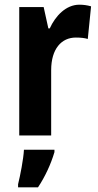

<svg xmlns="http://www.w3.org/2000/svg" viewBox="-20 -577 417 818"><path d="M318 -557C261 -557 216 -509 192 -456H186L166 -547H62V0H198V-278C198 -369 242 -417 303 -417C325 -417 341 -415 354 -411L368 -550C351 -555 334 -557 318 -557ZM212 71V61H82C80 101 66 172 57 208V221H142C172 176 197 122 212 71Z"/></svg>

Font: Noto Sans Thai Looped Condensed
Style: Bold
Weight: 700
Width: 3
Designer: Sasikarn Vongin, Ben Mitchell
Foundry: The Fontpad Ltd
Version: Version 1.001